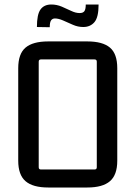

<svg xmlns="http://www.w3.org/2000/svg" viewBox="-20 -826 602 853"><path d="M400 -562H162Q152 -562 152 -552V-83Q152 -73 162 -73H400Q410 -73 410 -83V-552Q410 -562 400 -562ZM61 -112V-523Q61 -587 93.5 -614.5Q126 -642 194 -642H368Q436 -642 468.5 -614.5Q501 -587 501 -523V-112Q501 -49 468.5 -21Q436 7 368 7H194Q126 7 93.5 -21Q61 -49 61 -112ZM201 -705 144 -706Q144 -762 160 -784Q176 -806 208 -806Q232 -806 254.5 -796.5Q277 -787 296.5 -777.5Q316 -768 334 -768Q349 -768 355 -776.5Q361 -785 361 -806H418Q418 -749 399.5 -727.5Q381 -706 350 -706Q326 -706 303.5 -716Q281 -726 260.5 -735Q240 -744 224 -744Q213 -744 207 -735.5Q201 -727 201 -705Z"/></svg>

Font: Gemunu Libre ExtraLight Medium
Style: Regular
Weight: 500
Version: Version 1.100